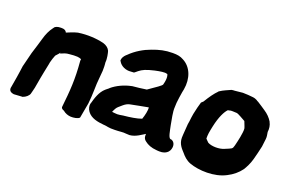

<svg xmlns="http://www.w3.org/2000/svg" viewBox="-82 -842 1733 1159"><g transform="rotate(20 784.0 -263.0)"><path d="M38 -184C35 -159 31 -135 27 -108L16 -43C15 -38 6 -10 44 -5H47L95 -8H100C120 -15 136 -29 141 -44V-45C142 -50 148 -70 151 -85L163 -153C167 -177 173 -202 182 -248L184 -260C189 -278 193 -293 200 -309C206 -317 217 -326 224 -337L223 -331C242 -339 256 -346 279 -347C298 -349 315 -350 329 -349C339 -348 346 -346 353 -343C354 -343 354 -343 354 -342L353 -333V-330C363 -214 357 -143 345 -31C347 -23 352 -19 363 -15C378 -2 397 4 413 5C432 6 459 2 469 -9L470 -13L487 -107C494 -161 492 -240 496 -262V-263L501 -321V-347C501 -356 500 -364 499 -375C502 -399 494 -434 490 -446C483 -462 467 -474 447 -480H446C401 -492 338 -495 285 -487H283C253 -480 227 -467 213 -462C204 -484 175 -479 169 -479C157 -479 139 -474 134 -464C134 -464 133 -463 131 -460C114 -438 101 -410 92 -377L79 -333L61 -275C54 -247 46 -217 39 -187Z M499 -110C496 -94 500 -76 511 -61C535 -28 578 -21 620 -17H623C636 -17 651 -9 692 -11C718 -11 746 -16 762 -13C771 -12 778 -12 784 -12H786C825 -15 859 -43 877 -53C877 -46 872 -24 894 -9C912 5 934 15 971 18H973C974 18 978 19 988 19C1004 20 1045 16 1054 -23C1059 -41 1055 -65 1033 -73L1025 -74C1012 -81 1007 -117 999 -154C994 -188 982 -230 985 -267L986 -292C987 -310 993 -343 996 -364L1000 -384C1013 -458 987 -524 932 -552C911 -564 892 -567 862 -567C814 -567 777 -558 732 -541C690 -526 643 -499 606 -462C599 -456 584 -443 581 -424L580 -417L583 -412C597 -386 630 -371 663 -375L682 -376L690 -382L702 -392C722 -408 743 -418 795 -430C827 -437 858 -442 870 -437H872L874 -436C876 -436 885 -414 873 -371V-370C871 -360 838 -340 790 -306C759 -301 729 -298 698 -295L697 -294H695C652 -285 608 -265 575 -237V-236C568 -230 562 -225 555 -220V-219H554C523 -192 510 -148 500 -111ZM639 -108C640 -111 643 -118 650 -131C659 -146 664 -147 686 -167C698 -177 710 -184 724 -187C762 -195 802 -202 838 -209C841 -191 833 -156 824 -131C794 -120 752 -114 712 -110H711C694 -107 681 -105 673 -105C662 -106 649 -106 639 -108Z M1104 -264C1101 -247 1099 -231 1097 -213L1094 -195L1089 -127C1089 -121 1089 -116 1088 -106C1088 -64 1113 -41 1130 -22C1144 -5 1163 14 1190 24C1250 46 1352 51 1423 13C1457 -4 1485 -28 1504 -54V-55H1505C1516 -73 1531 -101 1539 -131C1547 -160 1554 -189 1561 -221C1563 -235 1565 -250 1567 -271C1569 -287 1565 -300 1563 -315C1566 -336 1563 -358 1553 -376V-377C1540 -399 1522 -417 1499 -432C1486 -440 1463 -457 1444 -468H1442C1442 -468 1429 -480 1406 -482C1388 -484 1364 -486 1344 -486H1341C1325 -484 1316 -484 1292 -481C1285 -481 1276 -480 1271 -479C1248 -468 1227 -461 1203 -445L1201 -444L1200 -442C1178 -420 1159 -393 1136 -355L1124 -344C1117 -321 1111 -298 1104 -264ZM1231 -187C1234 -203 1236 -218 1240 -234C1254 -299 1275 -339 1292 -356C1295 -357 1299 -358 1302 -358H1304L1305 -359C1314 -361 1326 -360 1348 -359C1359 -358 1391 -338 1408 -329C1414 -313 1423 -293 1424 -285C1425 -271 1422 -251 1418 -229C1414 -209 1410 -190 1405 -171C1398 -145 1397 -149 1353 -130C1324 -117 1275 -117 1249 -131C1245 -134 1237 -143 1229 -151C1229 -161 1229 -175 1231 -187Z"/></g></svg>

Font: Vapor
Style: BlkObl
Weight: 900
Foundry: Cannot Into Space Fonts
Version: Version 0.179